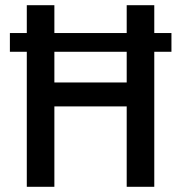

<svg xmlns="http://www.w3.org/2000/svg" viewBox="-20 -718 696 738"><path d="M467 -309H189V0H83V-519H18V-591H83V-698H189V-591H467V-698H573V-591H639V-519H573V0H467ZM467 -401V-519H189V-401Z"/></svg>

Font: IBM Plex Sans Condensed Medium
Style: Regular
Weight: 500
Width: 3
Designer: Mike Abbink, Paul van der Laan, Pieter van Rosmalen
Foundry: Bold Monday
Version: Version 1.3